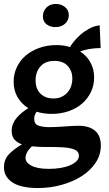

<svg xmlns="http://www.w3.org/2000/svg" viewBox="-23 -740 549 971"><path d="M487 -4Q487 43 461 82.5Q435 122 390.5 150.5Q346 179 288.5 195Q231 211 168 211Q131 211 99.5 205Q68 199 45.5 186Q23 173 10 153Q-3 133 -3 106Q-3 68 20.5 42Q44 16 88 -10Q65 -18 50.5 -34Q36 -50 36 -78Q36 -97 43 -114Q50 -131 62 -145Q74 -159 89 -171Q104 -183 120 -193Q85 -215 65.5 -249Q46 -283 46 -327Q46 -366 62 -400Q78 -434 106.5 -458.5Q135 -483 175 -497.5Q215 -512 262 -512Q281 -512 298 -509.5Q315 -507 331 -502Q337 -513 351 -530.5Q365 -548 384.5 -565Q404 -582 429 -595.5Q454 -609 481 -612L486 -497Q458 -497 431 -492.5Q404 -488 382 -480Q416 -458 434.5 -424Q453 -390 453 -348Q453 -308 436.5 -274Q420 -240 391.5 -215.5Q363 -191 323.5 -177.5Q284 -164 238 -164Q198 -164 162 -175Q150 -158 150 -139Q150 -112 172 -104.5Q194 -97 226 -97Q244 -97 264.5 -98Q285 -99 305 -100.5Q325 -102 343 -103Q361 -104 373 -104Q428 -104 457.5 -79Q487 -54 487 -4ZM252 -432Q206 -432 181.5 -404Q157 -376 157 -334Q157 -290 182 -266Q207 -242 247 -242Q272 -242 290 -251Q308 -260 320 -274.5Q332 -289 337.5 -306.5Q343 -324 343 -342Q343 -380 320 -406Q297 -432 252 -432ZM376 48Q376 25 353 16Q330 7 294.5 5Q259 3 217 3.5Q175 4 138 0Q106 31 106 59Q106 82 136 98Q166 114 225 114Q255 114 282.5 109.5Q310 105 331 96Q352 87 364 75Q376 63 376 48ZM194 -657Q194 -683 211.5 -701.5Q229 -720 260 -720Q286 -720 305.5 -704.5Q325 -689 325 -663Q325 -638 306.5 -620.5Q288 -603 257 -603Q231 -603 212.5 -617Q194 -631 194 -657Z"/></svg>

Font: CantoraOne
Style: Regular
Weight: 400
Designer: Pablo Impallari, Rodrigo Fuenzalida
Foundry: Pablo Impallari
Version: Version 1.001; ttfautohint (v0.8) -G 200 -r 50